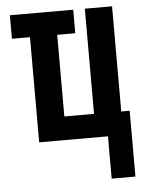

<svg xmlns="http://www.w3.org/2000/svg" viewBox="-51 -561 577 773"><g transform="rotate(-5 237.5 -174.5)"><path d="M369 171V0H91V-425H18V-520H274V-425H201V-95H321V-520H431V-95H465V171Z"/></g></svg>

Font: Iosevka QP
Style: Bold
Weight: 700
Designer: Belleve Invis
Foundry: Belleve Invis
Version: Version 20.0.0; ttfautohint (v1.8.4)